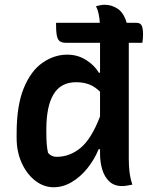

<svg xmlns="http://www.w3.org/2000/svg" viewBox="-20 -777 640 808"><path d="M263 -547Q307 -547 342.5 -524.5Q378 -502 396 -471H401V-597H255Q233 -597 224.5 -611.5Q216 -626 216 -669V-681H400Q399 -701 395 -719Q391 -737 384 -751Q393 -753 402 -755Q411 -757 420 -757Q450 -757 475.5 -740Q501 -723 513 -681H554Q571 -681 576.5 -669Q582 -657 582 -631Q582 -614 579 -597H522V-110Q522 -79 525 -53.5Q528 -28 537 0Q525 2 515 4Q505 6 493 6Q461 6 440.5 -13Q420 -32 410.5 -63Q401 -94 401 -130V-149H395Q377 -105 347.5 -68.5Q318 -32 281.5 -10.5Q245 11 206 11Q164 11 128.5 -16.5Q93 -44 71.5 -91Q50 -138 50 -196V-216Q50 -333 80 -406Q110 -479 159 -513Q208 -547 263 -547ZM182 -134Q196 -117 218 -117Q274 -117 319.5 -155Q365 -193 401 -287V-391Q380 -412 356 -421.5Q332 -431 300 -431Q236 -431 205.5 -380.5Q175 -330 175 -232V-222Q175 -194 176.5 -173Q178 -152 182 -134Z"/></svg>

Font: Recursive Sn Csl St SmB
Style: Regular
Weight: 600
Version: Version 1.079;hotconv 1.0.112;makeotfexe 2.5.65598; ttfautoh